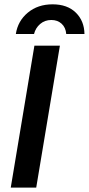

<svg xmlns="http://www.w3.org/2000/svg" viewBox="-20 -859 407 879"><path d="M29.2 0 137.5 -650H254.2L145.8 0ZM52.5 -703.3Q61.7 -763.3 107.5 -801.2Q153.3 -839.2 220.8 -839.2Q288.3 -839.2 327.1 -801.2Q365.8 -763.3 366.7 -703.3H283.3Q280.8 -733.3 262.1 -750.4Q243.3 -767.5 215 -767.5Q185 -767.5 163.8 -749.2Q142.5 -730.8 135.8 -703.3Z"/></svg>

Font: Familjen Grotesk GF Medium
Style: Italic
Weight: 500
Designer: Anders Wikstroem, Jonas Baeckman, Matilda Gysing, Kristian Moeller
Foundry: Familjen STHML AB
Version: Version 2.000; Beta; Release 4; Build 6